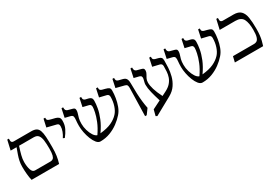

<svg xmlns="http://www.w3.org/2000/svg" viewBox="36 -1439 3414 2387"><g transform="rotate(-30 1743.5 -245.0)"><path d="M381 -525Q426 -525 452 -511Q478 -497 490.5 -463Q503 -429 506.5 -371Q510 -313 510 -225Q510 -153 502.5 -103Q495 -53 479 0H84Q74 -39 69 -92.5Q64 -146 64 -197Q64 -242 72 -280.5Q80 -319 94 -358.5Q108 -398 125 -445H40L72 -585H95Q93 -545 103 -535Q113 -525 130 -525ZM179 -80H402Q422 -80 437.5 -90.5Q453 -101 461.5 -133Q470 -165 470 -228Q470 -295 464 -343.5Q458 -392 437.5 -418.5Q417 -445 372 -445H161Q140 -382 127 -331Q114 -280 114 -238Q114 -171 129.5 -125.5Q145 -80 179 -80Z M785 -444Q785 -384 761.5 -336.5Q738 -289 702 -244L679 -254Q702 -288 716 -325.5Q730 -363 730 -397Q730 -413 724 -424Q718 -435 701 -439L568 -472L593 -585H616Q615 -557 625.5 -548Q636 -539 669 -531L725 -517Q749 -511 767 -496.5Q785 -482 785 -444Z M1066 15Q1036 15 1011 -15.5Q986 -46 967.5 -93Q949 -140 939 -191.5Q929 -243 929 -285Q929 -334 933 -366.5Q937 -399 932 -418Q927 -437 898 -444L825 -462L851 -585H874Q873 -556 881 -544Q889 -532 905 -527L968 -510Q987 -505 994 -496.5Q1001 -488 1001 -470Q1001 -447 993 -424.5Q985 -402 977 -371.5Q969 -341 969 -293Q969 -246 983 -198Q997 -150 1020 -115Q1043 -80 1070 -72Q1122 -148 1149 -215.5Q1176 -283 1186 -333Q1196 -383 1196 -405Q1196 -421 1190 -432Q1184 -443 1167 -447L1084 -467L1109 -585H1132Q1131 -557 1139.5 -546Q1148 -535 1165 -531L1200 -523Q1223 -518 1237 -505.5Q1251 -493 1251 -462Q1251 -419 1240.5 -359Q1230 -299 1200.5 -226Q1171 -153 1115 -73Q1215 -83 1277.5 -112Q1340 -141 1380 -185Q1413 -221 1432 -279.5Q1451 -338 1451 -403Q1451 -438 1418 -445L1322 -468L1347 -585H1370Q1369 -557 1377 -547.5Q1385 -538 1401 -533L1443 -522Q1478 -513 1492.5 -502Q1507 -491 1507 -460Q1507 -413 1498 -357Q1489 -301 1469.5 -248.5Q1450 -196 1417 -159Q1378 -114 1324.5 -74.5Q1271 -35 1206 -10Q1141 15 1066 15Z M1752 -425Q1752 -338 1755 -273Q1758 -208 1764 -156.5Q1770 -105 1780 -55L1725 20H1702L1712 -378Q1712 -405 1705.5 -418Q1699 -431 1676 -437L1557 -467L1582 -585H1605Q1604 -557 1611.5 -547Q1619 -537 1636 -532L1692 -518Q1708 -514 1721.5 -506Q1735 -498 1743.5 -479.5Q1752 -461 1752 -425Z M2164 -533 2206 -522Q2230 -516 2242.5 -503.5Q2255 -491 2255 -460Q2255 -415 2252 -358Q2249 -301 2233.5 -242Q2218 -183 2183 -130.5Q2148 -78 2085 -43L1835 95L1815 85L1837 0L1957 -60Q1932 -140 1916.5 -203Q1901 -266 1901 -315Q1901 -333 1906.5 -353Q1912 -373 1916 -391.5Q1920 -410 1914.5 -424Q1909 -438 1888 -444L1815 -462L1841 -585H1864Q1863 -556 1871 -544Q1879 -532 1895 -527L1958 -510Q1977 -505 1984 -496.5Q1991 -488 1991 -470Q1991 -447 1978.5 -425.5Q1966 -404 1953.5 -380Q1941 -356 1941 -323Q1941 -282 1958 -225Q1975 -168 2015 -89L2071 -117Q2125 -144 2154 -177.5Q2183 -211 2196 -248.5Q2209 -286 2211.5 -325.5Q2214 -365 2214 -403Q2214 -438 2181 -445L2085 -468L2110 -585H2133Q2132 -557 2140 -547.5Q2148 -538 2164 -533Z M2531 15Q2501 15 2476 -15.5Q2451 -46 2432.5 -93Q2414 -140 2404 -191.5Q2394 -243 2394 -285Q2394 -334 2398 -366.5Q2402 -399 2397 -418Q2392 -437 2363 -444L2290 -462L2316 -585H2339Q2338 -556 2346 -544Q2354 -532 2370 -527L2433 -510Q2452 -505 2459 -496.5Q2466 -488 2466 -470Q2466 -447 2458 -424.5Q2450 -402 2442 -371.5Q2434 -341 2434 -293Q2434 -246 2448 -198Q2462 -150 2485 -115Q2508 -80 2535 -72Q2587 -148 2614 -215.5Q2641 -283 2651 -333Q2661 -383 2661 -405Q2661 -421 2655 -432Q2649 -443 2632 -447L2549 -467L2574 -585H2597Q2596 -557 2604.5 -546Q2613 -535 2630 -531L2665 -523Q2688 -518 2702 -505.5Q2716 -493 2716 -462Q2716 -419 2705.5 -359Q2695 -299 2665.5 -226Q2636 -153 2580 -73Q2680 -83 2742.5 -112Q2805 -141 2845 -185Q2878 -221 2897 -279.5Q2916 -338 2916 -403Q2916 -438 2883 -445L2787 -468L2812 -585H2835Q2834 -557 2842 -547.5Q2850 -538 2866 -533L2908 -522Q2943 -513 2957.5 -502Q2972 -491 2972 -460Q2972 -413 2963 -357Q2954 -301 2934.5 -248.5Q2915 -196 2882 -159Q2843 -114 2789.5 -74.5Q2736 -35 2671 -10Q2606 15 2531 15Z M3285 -525Q3355 -525 3389 -491Q3423 -457 3433.5 -392Q3444 -327 3444 -235Q3444 -177 3439.5 -137.5Q3435 -98 3427 -66.5Q3419 -35 3408 0H3002L3021 -80H3326Q3346 -80 3364 -91Q3382 -102 3393 -136Q3404 -170 3404 -238Q3404 -338 3376 -391.5Q3348 -445 3266 -445H3041L3073 -585H3096Q3094 -545 3104 -535Q3114 -525 3131 -525Z"/></g></svg>

Font: Bona Nova SC
Style: Regular
Weight: 400
Designer: Mateusz Machalski
Foundry: Capitalics
Version: Version 4.001; ttfautohint (v1.8.4.7-5d5b)